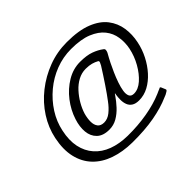

<svg xmlns="http://www.w3.org/2000/svg" viewBox="-153 -906 1145 1145"><g transform="rotate(-45 419.5 -334.0)"><path d="M70 -328Q85 -401 126.5 -465.5Q168 -530 230 -579Q292 -628 366.5 -656Q441 -684 523 -684Q623 -684 687 -658.5Q751 -633 784 -590Q817 -547 825 -493.5Q833 -440 821 -384Q811 -335 788 -290Q765 -245 733 -209.5Q701 -174 663 -153.5Q625 -133 583 -133Q554 -133 537 -144Q520 -155 513 -173.5Q506 -192 506 -213.5Q506 -235 509 -255Q510 -258 510.5 -261.5Q511 -265 509.5 -264.5Q508 -264 501 -253Q482 -225 456.5 -197.5Q431 -170 400.5 -152.5Q370 -135 334 -135Q282 -135 254.5 -161.5Q227 -188 223 -230.5Q219 -273 235 -322Q254 -381 293 -431.5Q332 -482 384.5 -513.5Q437 -545 496 -545Q551 -545 586.5 -532Q622 -519 647 -500Q655 -495 655 -487Q655 -479 650 -468Q642 -454 634.5 -440Q627 -426 620 -412Q608 -388 594.5 -357.5Q581 -327 570.5 -296.5Q560 -266 556 -240.5Q552 -215 559.5 -199Q567 -183 590 -183Q626 -183 660.5 -213.5Q695 -244 722 -291.5Q749 -339 760 -392Q769 -436 762.5 -480Q756 -524 728 -559Q700 -594 647.5 -615.5Q595 -637 512 -637Q444 -637 381.5 -613Q319 -589 267.5 -546Q216 -503 180.5 -447.5Q145 -392 132 -329Q117 -260 128.5 -205.5Q140 -151 174.5 -112Q209 -73 262.5 -53Q316 -33 385 -32Q471 -31 548.5 -44.5Q626 -58 687 -84Q696 -89 703.5 -91.5Q711 -94 717 -97Q722 -101 725 -100Q728 -99 730 -95L741 -69Q744 -64 740.5 -60Q737 -56 731 -53Q725 -49 718 -45.5Q711 -42 702 -39Q641 -12 561 2.5Q481 17 376 16Q296 15 231.5 -7.5Q167 -30 125 -74Q83 -118 68 -182Q53 -246 70 -328ZM569 -441Q573 -450 577 -457.5Q581 -465 576 -471Q558 -481 538 -486.5Q518 -492 490 -492Q456 -492 425 -475.5Q394 -459 369 -431.5Q344 -404 325.5 -372Q307 -340 297 -308Q288 -276 288 -248.5Q288 -221 301 -204Q314 -187 342 -187Q371 -187 397.5 -208Q424 -229 448 -262Q471 -292 504 -341Q537 -390 569 -441Z"/></g></svg>

Font: Glory
Style: Italic
Weight: 400
Italic angle: -12°
Designer: Robert Leuschke
Foundry: Robert Leuschke
Version: Version 1.011